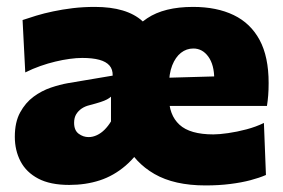

<svg xmlns="http://www.w3.org/2000/svg" viewBox="-20 -536 841 570"><path d="M590 14.5Q497.5 14.5 438.5 -19.5Q379.5 -53.5 351 -113.2Q322.5 -173 322.5 -251Q322.5 -328.5 344.5 -388.2Q366.5 -448 417 -481.8Q467.5 -515.5 553 -515.5Q623.5 -515.5 673.8 -491.2Q724 -467 750.8 -417.2Q777.5 -367.5 777.5 -289.5Q777.5 -269 776.2 -253Q775 -237 772.5 -221.5L614 -276.5Q615 -282.5 615.5 -289.2Q616 -296 616 -301.5Q616 -343.5 598.5 -367.8Q581 -392 554 -392Q533.5 -392 517.2 -379.2Q501 -366.5 491.2 -341.8Q481.5 -317 481.5 -280V-248.5Q481.5 -194.5 512.8 -165.8Q544 -137 613.5 -137Q631 -137 657.2 -140.8Q683.5 -144.5 711.8 -152Q740 -159.5 763.5 -171L769.5 -16.5Q750 -8 723.5 -1Q697 6 663.5 10.2Q630 14.5 590 14.5ZM243 -129Q255.5 -129 267.8 -134.8Q280 -140.5 290.5 -151Q301 -161.5 309.5 -175.5V-249Q304.5 -244.5 297.5 -240.8Q290.5 -237 278.2 -233Q266 -229 245 -223.5Q232.5 -220.5 222.5 -213.8Q212.5 -207 206.2 -196.8Q200 -186.5 200 -171.5Q200 -149 213.5 -139Q227 -129 243 -129ZM185.5 13Q129 13 93.5 -5.8Q58 -24.5 41 -57Q24 -89.5 24 -130Q24 -173.5 39.8 -202.2Q55.5 -231 79.5 -248.8Q103.5 -266.5 130.8 -275.8Q158 -285 181 -289L314.5 -311.5Q315 -330 305 -341.5Q295 -353 274.8 -358.5Q254.5 -364 224 -364Q207 -364 186.8 -361.2Q166.5 -358.5 144.5 -353.2Q122.5 -348 99.8 -340Q77 -332 55 -321L47 -476.5Q64.5 -482.5 87.5 -489.5Q110.5 -496.5 137.8 -502.2Q165 -508 196.2 -511.8Q227.5 -515.5 261.5 -515.5Q356.5 -515.5 403.2 -473Q450 -430.5 450 -334L424.5 -255L418.5 -126Q388 -74.5 352.8 -44.2Q317.5 -14 276 -0.5Q234.5 13 185.5 13ZM381 -221.5V-302.5L665 -310.5L772.5 -292.5V-221.5Z"/></svg>

Font: Commissioner Thin ExtraBold
Style: Regular
Weight: 800
Version: Version 1.000